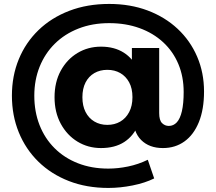

<svg xmlns="http://www.w3.org/2000/svg" viewBox="-20 -730 1075 956"><path d="M519.4 205.8Q411.2 205.8 322.9 171.4Q234.6 137 171.1 74.9Q107.7 12.8 73.5 -71.1Q39.3 -155 39.3 -253.6Q39.3 -351.8 73.5 -435Q107.7 -518.2 171.6 -580Q235.6 -641.8 324.9 -676.1Q414.2 -710.4 523.4 -710.4Q628.4 -710.4 715.1 -677.8Q801.7 -645.2 864.6 -586.3Q927.5 -527.4 961.7 -447.7Q995.9 -368 995.9 -274.4Q995.9 -185.4 970.3 -122.2Q944.6 -59 898.6 -25.9Q852.7 7.2 791.1 7.2Q723 7.2 682.8 -32.9Q642.7 -72.9 642.7 -149.8V-195.6L645.7 -249.8L636.7 -395V-491.1H772.6V-167.1Q772.6 -131.2 786.8 -117.1Q801 -103 820.6 -103Q843.7 -103 860.3 -120.8Q876.9 -138.7 885.7 -176.4Q894.5 -214.2 894.5 -272Q894.5 -348.4 868.1 -411.2Q841.7 -474.1 792.2 -519.8Q742.7 -565.5 674.5 -590.1Q606.4 -614.8 523.4 -614.8Q439.7 -614.8 371 -587.9Q302.3 -561.1 253.2 -512.6Q204 -464.1 177.4 -398Q150.8 -331.8 150.8 -253.6Q150.8 -174 176.9 -107.3Q203 -40.7 251.7 7.8Q300.3 56.3 368.2 82.9Q436.1 109.5 519.4 109.5Q567 109.5 617.8 99Q668.6 88.5 715.9 65.5L747.7 158.4Q702.1 181 640.3 193.4Q578.5 205.8 519.4 205.8ZM482.9 7.2Q418.7 7.2 366.2 -24.6Q313.8 -56.4 282.7 -113.6Q251.6 -170.8 251.6 -246Q251.6 -321.2 282.5 -377.9Q313.4 -434.6 365.8 -466.1Q418.3 -497.7 482.9 -497.7Q549.3 -497.7 596.3 -467.9Q643.2 -438.1 668.2 -382Q693.3 -325.9 693.3 -246Q693.3 -166.6 669.1 -109.8Q645 -53 598.6 -22.9Q552.1 7.2 482.9 7.2ZM514.4 -108.2Q550.5 -108.2 578.5 -124.4Q606.6 -140.6 623 -171.7Q639.5 -202.8 639.5 -246Q639.5 -289.9 623 -320.2Q606.6 -350.4 578.5 -366.4Q550.5 -382.3 514.4 -382.3Q478.1 -382.3 449.8 -366.1Q421.6 -349.8 405.9 -319.3Q390.3 -288.7 390.3 -246Q390.3 -203.4 405.9 -172.6Q421.6 -141.8 449.8 -125Q478.1 -108.2 514.4 -108.2Z"/></svg>

Font: Montserrat Thin
Style: Regular
Weight: 100
Designer: Julieta Ulanovsky
Foundry: Julieta Ulanovsky
Version: Version 9.000